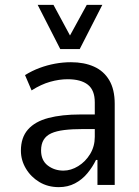

<svg xmlns="http://www.w3.org/2000/svg" viewBox="-20 -761 572 790"><path d="M222 9Q177 9 142 -12Q107 -33 86.5 -67.5Q66 -102 66 -141Q66 -195 95 -228Q124 -261 179 -275.5Q234 -290 311 -290H383V-230H322Q277 -230 244.5 -226Q212 -222 191 -212.5Q170 -203 159.5 -185.5Q149 -168 149 -142Q149 -101 176.5 -80Q204 -59 241 -59Q272 -59 302 -77.5Q332 -96 351 -127.5Q370 -159 370 -198V-340Q370 -390 341.5 -412.5Q313 -435 258 -435Q224 -435 186.5 -424.5Q149 -414 110 -389L83 -452Q112 -470 143 -481.5Q174 -493 206.5 -499Q239 -505 272 -505Q326 -505 366.5 -487Q407 -469 429.5 -431Q452 -393 452 -334V0H381V-103H375Q361 -74 339.5 -48Q318 -22 288.5 -6.5Q259 9 222 9ZM228 -559 135 -741H200L268 -615L337 -741H401L308 -559Z"/></svg>

Font: Nunito Sans 7pt Condensed
Style: Regular
Weight: 400
Width: 3
Designer: Vernon Adams
Foundry: Vernon Adams
Version: Version 3.101;gftools[0.9.27]